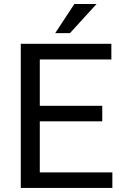

<svg xmlns="http://www.w3.org/2000/svg" viewBox="-20 -927 608 947"><path d="M484.4 -328.6H176.3V-76.7H534.2V0H82.5V-710.9H529.3V-633.8H176.3V-405.3H484.4ZM346.7 -907.2H456.1L325.2 -763.7H252.4Z"/></svg>

Font: APIMedia Roboto
Style: Regular
Weight: 400
Designer: Google
Version: Version 2.137; 2017